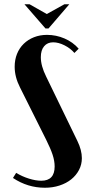

<svg xmlns="http://www.w3.org/2000/svg" viewBox="-20 -873 426 903"><path d="M237 -90Q237 -116 227.5 -145Q218 -174 197 -216L74 -462Q49 -511 49 -559Q49 -592 60 -619.5Q71 -647 91.5 -667Q112 -687 140 -698Q168 -709 201 -709Q244 -709 283.5 -692Q323 -675 350 -644L330 -624Q311 -646 283 -660Q255 -674 230 -674Q203 -674 187.5 -655.5Q172 -637 172 -604Q172 -563 197 -513L344 -210Q365 -167 365 -129Q365 -99 351.5 -73.5Q338 -48 315 -29.5Q292 -11 260 -0.5Q228 10 191 10Q110 10 41 -36L56 -60Q84 -43 116 -33Q148 -23 174 -23Q237 -23 237 -90ZM119 -853 200 -807 283 -853H306L208 -739H194L95 -853Z"/></svg>

Font: Moniqa Black Heading
Style: Regular
Weight: 900
Designer: Rajesh Rajput
Foundry: Rajesh Rajput
Version: Version 1.000